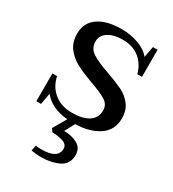

<svg xmlns="http://www.w3.org/2000/svg" viewBox="-172 -574 801 891"><g transform="rotate(30 228.0 -129.0)"><path d="M249 10 221 63Q261 63 292 79.5Q323 96 323 134Q323 182 283 202Q243 222 184 222Q162 222 135 217L141 188Q150 190 172 190Q260 190 260 136Q260 113 233.5 104.5Q207 96 177 96L165 80L206 9Q116 0 76 -53L65 8H40V-141H65Q76 -89 114 -58.5Q152 -28 209 -28Q267 -28 298.5 -49Q330 -70 330 -110Q330 -141 302 -158.5Q274 -176 216 -196Q162 -216 128.5 -233.5Q95 -251 71 -281.5Q47 -312 47 -359Q47 -417 92 -448.5Q137 -480 218 -480Q263 -480 306 -465Q349 -450 372 -421L383 -480H408V-335H383Q371 -382 335.5 -411Q300 -440 245 -440Q197 -440 168 -421Q139 -402 139 -369Q139 -333 169.5 -313Q200 -293 262 -272Q315 -253 347 -237.5Q379 -222 401.5 -193.5Q424 -165 424 -121Q424 -58 375 -25Q326 8 249 10Z"/></g></svg>

Font: TavirajRegular
Style: Regular
Weight: 400
Designer: Katatrad Team
Foundry: CadsonDemak
Version: Version 1.001